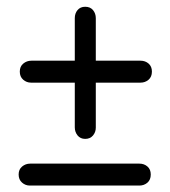

<svg xmlns="http://www.w3.org/2000/svg" viewBox="-20 -642 514 582"><path d="M40 -425Q40 -440.5 50.5 -449.2Q61 -458 75 -458H406Q420.5 -458 430.5 -449.2Q440.5 -440.5 440.5 -425Q440.5 -409 430.2 -400.2Q420 -391.5 406 -391.5H74Q60.5 -391.5 50.2 -400.5Q40 -409.5 40 -425ZM238.3 -221Q223.5 -221 215.1 -231.5Q206.7 -242 206.7 -256V-587Q206.7 -601.5 215.1 -611.5Q223.5 -621.5 238.3 -621.5Q253.7 -621.5 262.1 -611.2Q270.4 -601 270.4 -587V-255Q270.4 -241.5 261.8 -231.2Q253.2 -221 238.3 -221ZM36.5 -113Q36.5 -128.5 47 -137.2Q57.5 -146 71.5 -146H402.5Q417 -146 427 -137.2Q437 -128.5 437 -113Q437 -97 426.8 -88.2Q416.5 -79.5 402.5 -79.5H70.5Q57 -79.5 46.8 -88.5Q36.5 -97.5 36.5 -113Z"/></svg>

Font: Fraunces 144pt SuperSoft
Style: Regular
Weight: 400
Version: Version 1.000;[b76b70a41]